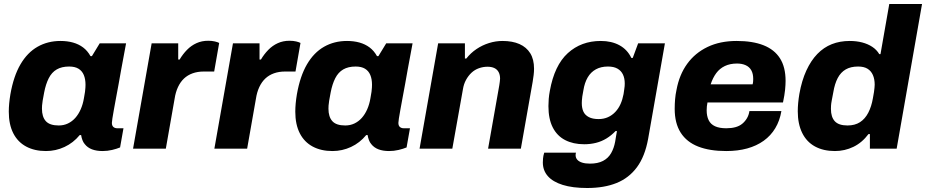

<svg xmlns="http://www.w3.org/2000/svg" viewBox="-20 -744 4635 961"><path d="M210 12Q153 12 111 -10.5Q69 -33 46.5 -77Q24 -121 24 -185Q24 -205 26 -226.5Q28 -248 32 -272Q48 -363 82.5 -422Q117 -481 168 -510Q219 -539 283 -539Q317 -539 345.5 -531Q374 -523 396 -506.5Q418 -490 433 -463H440L479 -527H611L587 -398Q581 -362 574 -325Q567 -288 561 -255Q555 -222 550 -195Q545 -168 542.5 -151Q540 -134 540 -129Q540 -115 547.5 -108.5Q555 -102 567 -102H598L581 -6Q564 1 541 6.5Q518 12 493 12Q463 12 440.5 3.5Q418 -5 404 -23Q397 -31 392.5 -43Q388 -55 386 -68H379Q347 -29 303 -8.5Q259 12 210 12ZM274 -116Q299 -116 320 -126Q341 -136 357 -154Q373 -172 384 -197Q395 -222 400 -252Q404 -272 405.5 -284.5Q407 -297 407.5 -305.5Q408 -314 408 -320Q408 -348 399.5 -368.5Q391 -389 373 -400Q355 -411 326 -411Q289 -411 264 -396.5Q239 -382 224 -352.5Q209 -323 201 -281Q196 -255 193.5 -240Q191 -225 190.5 -215.5Q190 -206 190 -200Q190 -159 209.5 -137.5Q229 -116 274 -116Z M646 0 739 -527H872V-446H879Q895 -473 916 -494.5Q937 -516 963.5 -528Q990 -540 1022 -540Q1041 -540 1055.5 -536.5Q1070 -533 1077 -529L1052 -386H1000Q969 -386 944 -377Q919 -368 901 -351Q883 -334 871 -308.5Q859 -283 854 -250L810 0Z M1053 0 1146 -527H1279V-446H1286Q1302 -473 1323 -494.5Q1344 -516 1370.5 -528Q1397 -540 1429 -540Q1448 -540 1462.5 -536.5Q1477 -533 1484 -529L1459 -386H1407Q1376 -386 1351 -377Q1326 -368 1308 -351Q1290 -334 1278 -308.5Q1266 -283 1261 -250L1217 0Z M1644 12Q1587 12 1545 -10.5Q1503 -33 1480.5 -77Q1458 -121 1458 -185Q1458 -205 1460 -226.5Q1462 -248 1466 -272Q1482 -363 1516.5 -422Q1551 -481 1602 -510Q1653 -539 1717 -539Q1751 -539 1779.5 -531Q1808 -523 1830 -506.5Q1852 -490 1867 -463H1874L1913 -527H2045L2021 -398Q2015 -362 2008 -325Q2001 -288 1995 -255Q1989 -222 1984 -195Q1979 -168 1976.5 -151Q1974 -134 1974 -129Q1974 -115 1981.5 -108.5Q1989 -102 2001 -102H2032L2015 -6Q1998 1 1975 6.5Q1952 12 1927 12Q1897 12 1874.5 3.5Q1852 -5 1838 -23Q1831 -31 1826.5 -43Q1822 -55 1820 -68H1813Q1781 -29 1737 -8.5Q1693 12 1644 12ZM1708 -116Q1733 -116 1754 -126Q1775 -136 1791 -154Q1807 -172 1818 -197Q1829 -222 1834 -252Q1838 -272 1839.5 -284.5Q1841 -297 1841.5 -305.5Q1842 -314 1842 -320Q1842 -348 1833.5 -368.5Q1825 -389 1807 -400Q1789 -411 1760 -411Q1723 -411 1698 -396.5Q1673 -382 1658 -352.5Q1643 -323 1635 -281Q1630 -255 1627.5 -240Q1625 -225 1624.5 -215.5Q1624 -206 1624 -200Q1624 -159 1643.5 -137.5Q1663 -116 1708 -116Z M2080 0 2173 -527H2307V-451H2314Q2336 -479 2365 -498.5Q2394 -518 2427.5 -528.5Q2461 -539 2495 -539Q2545 -539 2580 -523.5Q2615 -508 2634 -477.5Q2653 -447 2653 -400Q2653 -385 2651 -368.5Q2649 -352 2646 -334L2587 0H2423L2479 -317Q2480 -326 2481.5 -334.5Q2483 -343 2483 -350Q2483 -370 2475.5 -383.5Q2468 -397 2454 -403.5Q2440 -410 2420 -410Q2398 -410 2377 -402.5Q2356 -395 2340 -380Q2324 -365 2312.5 -344Q2301 -323 2297 -297L2244 0Z M2919 197Q2846 197 2796.5 181.5Q2747 166 2722 137.5Q2697 109 2697 69Q2697 62 2698 49Q2699 36 2704 20H2863Q2862 23 2861.5 26Q2861 29 2861 32Q2861 46 2869.5 55.5Q2878 65 2894 70Q2910 75 2933 75Q2972 75 2998 61.5Q3024 48 3038.5 23Q3053 -2 3059 -35Q3061 -49 3063.5 -62.5Q3066 -76 3068 -88H3061Q3040 -66 3015.5 -51Q2991 -36 2963 -29Q2935 -22 2904 -22Q2849 -22 2808.5 -43Q2768 -64 2746.5 -106.5Q2725 -149 2725 -213Q2725 -230 2726.5 -249Q2728 -268 2732 -289Q2755 -417 2822 -478Q2889 -539 2987 -539Q3041 -539 3080.5 -517.5Q3120 -496 3140 -454H3147L3174 -527H3308L3224 -49Q3208 39 3168 93Q3128 147 3066 172Q3004 197 2919 197ZM2976 -148Q3002 -148 3023 -157.5Q3044 -167 3060 -184Q3076 -201 3086 -223.5Q3096 -246 3101 -273Q3103 -288 3104.5 -297Q3106 -306 3106.5 -313Q3107 -320 3107 -326Q3107 -352 3098 -371Q3089 -390 3070.5 -400.5Q3052 -411 3023 -411Q2988 -411 2962.5 -397Q2937 -383 2921.5 -356.5Q2906 -330 2900 -292Q2896 -273 2894.5 -261Q2893 -249 2892.5 -241.5Q2892 -234 2892 -228Q2892 -203 2900 -185.5Q2908 -168 2927 -158Q2946 -148 2976 -148Z M3615 12Q3532 12 3474.5 -10.5Q3417 -33 3387 -80Q3357 -127 3357 -199Q3357 -224 3359 -247.5Q3361 -271 3366 -294Q3380 -370 3419.5 -424.5Q3459 -479 3521.5 -509Q3584 -539 3667 -539Q3747 -539 3801.5 -517.5Q3856 -496 3884 -452Q3912 -408 3912 -339Q3912 -320 3909.5 -294.5Q3907 -269 3899 -231H3521Q3519 -222 3518 -211.5Q3517 -201 3517 -192Q3517 -163 3527 -142.5Q3537 -122 3559 -112Q3581 -102 3615 -102Q3641 -102 3661 -107.5Q3681 -113 3695 -124.5Q3709 -136 3718.5 -152Q3728 -168 3731 -188H3891Q3883 -140 3860.5 -102.5Q3838 -65 3802.5 -39.5Q3767 -14 3720 -1Q3673 12 3615 12ZM3537 -322H3747Q3749 -329 3749.5 -336.5Q3750 -344 3750 -349Q3750 -375 3740.5 -392Q3731 -409 3712.5 -417.5Q3694 -426 3669 -426Q3634 -426 3608 -413.5Q3582 -401 3565 -378Q3548 -355 3537 -322Z M4159 12Q4101 12 4059 -11Q4017 -34 3995 -79Q3973 -124 3973 -187Q3973 -207 3975 -228.5Q3977 -250 3981 -274Q3993 -341 4016 -391Q4039 -441 4071 -474Q4103 -507 4143.5 -523Q4184 -539 4233 -539Q4267 -539 4295.5 -531.5Q4324 -524 4346 -509.5Q4368 -495 4381 -473H4387L4431 -724H4595L4468 0H4334V-73H4327Q4295 -30 4251.5 -9Q4208 12 4159 12ZM4222 -116Q4259 -116 4284.5 -132.5Q4310 -149 4326 -180Q4342 -211 4349 -252Q4353 -271 4354.5 -283.5Q4356 -296 4357 -304.5Q4358 -313 4358 -320Q4358 -348 4349 -368.5Q4340 -389 4322 -400Q4304 -411 4275 -411Q4238 -411 4213 -396.5Q4188 -382 4173 -353.5Q4158 -325 4151 -283Q4146 -257 4143 -241Q4140 -225 4139.5 -215.5Q4139 -206 4139 -199Q4139 -158 4158.5 -137Q4178 -116 4222 -116Z"/></svg>

Font: Archivo SemiBold ExtraBold
Style: Italic
Weight: 800
Italic angle: -10°
Version: Version 2.001